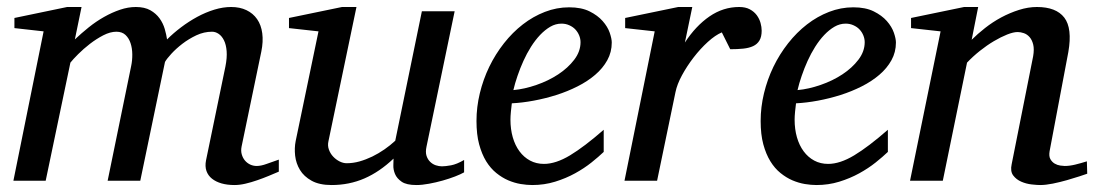

<svg xmlns="http://www.w3.org/2000/svg" viewBox="-20 -514 3115 546"><path d="M772.9 -25.9Q760.3 -20.5 744.4 -13.9Q728.5 -7.3 711.7 -1.5Q694.8 4.4 678.2 8.3Q661.6 12.2 647 12.2Q626.5 12.2 610.1 7.6Q593.8 2.9 582.8 -5.9Q571.8 -14.6 567.1 -27.8Q562.5 -41 565.9 -58.1L621.1 -325.2Q626 -350.1 624.5 -368.7Q623 -387.2 616.9 -399.4Q610.8 -411.6 601.8 -417.7Q592.8 -423.8 583 -423.8Q560.1 -423.8 538.3 -413.6Q516.6 -403.3 498.5 -389.4Q480.5 -375.5 467.3 -361.1Q454.1 -346.7 449.2 -337.9L378.9 0H286.1L353 -326.2Q356.4 -342.3 356.2 -359.6Q356 -377 351.3 -391.1Q346.7 -405.3 336.9 -414.6Q327.1 -423.8 311 -423.8Q293.5 -423.8 273.7 -413.6Q253.9 -403.3 235.6 -389.2Q217.3 -375 202.4 -360.1Q187.5 -345.2 180.2 -335.9L109.9 0H18.1L104 -424.8L21 -434.1V-462.9L170.9 -494.1H211.9L192.9 -401.9Q211.4 -419.4 232.4 -436.3Q253.4 -453.1 275.9 -465.8Q298.3 -478.5 321.3 -486.3Q344.2 -494.1 366.2 -494.1Q391.1 -494.1 407.5 -484.9Q423.8 -475.6 433.8 -461.7Q443.8 -447.8 448.5 -431.6Q453.1 -415.5 455.1 -401.9Q473.1 -419.9 495.1 -436.5Q517.1 -453.1 541 -466.1Q564.9 -479 589.6 -486.6Q614.3 -494.1 637.2 -494.1Q662.1 -494.1 680.9 -485.1Q699.7 -476.1 711.2 -459.5Q722.7 -442.9 725.8 -419.4Q729 -396 723.1 -367.2L667 -97.2Q664.6 -85 667.5 -75Q670.4 -64.9 676.5 -57.6Q682.6 -50.3 691.4 -46.1Q700.2 -42 710 -42Q722.2 -42 738.3 -47.9Q754.4 -53.7 772.9 -60.1Z M1299.8 -23.9Q1290.5 -18.6 1274.2 -12.2Q1257.8 -5.9 1238.8 -0.5Q1219.7 4.9 1200 8.5Q1180.2 12.2 1164.1 12.2Q1135.7 12.2 1122.1 2.7Q1108.4 -6.8 1103.3 -19.3Q1098.1 -31.7 1098.6 -44.4Q1099.1 -57.1 1099.1 -63Q1059.6 -25.4 1016.4 -6.6Q973.1 12.2 922.9 12.2Q888.2 12.2 866.2 0Q844.2 -12.2 833 -30.8Q821.8 -49.3 819.3 -71.3Q816.9 -93.3 820.8 -112.8L885.7 -424.8L801.8 -434.1V-462.9L952.6 -494.1H993.7L914.1 -112.8Q911.1 -100.1 915.3 -88.6Q919.4 -77.1 927.5 -68.6Q935.5 -60.1 945.8 -54.9Q956.1 -49.8 965.8 -49.8Q983.9 -49.8 1002.2 -54.9Q1020.5 -60.1 1038.6 -68.8Q1056.6 -77.6 1073.2 -89.1Q1089.8 -100.6 1104 -113.8L1179.7 -481.9H1272.9L1192.9 -97.2Q1189.5 -81.5 1192.9 -71Q1196.3 -60.5 1203.4 -53.7Q1210.4 -46.9 1219.5 -43.9Q1228.5 -41 1236.8 -41Q1246.6 -41 1262.7 -43.9Q1278.8 -46.9 1299.8 -59.1Z M1630.9 -394Q1630.9 -403.8 1627 -413.3Q1623 -422.9 1616.2 -430.2Q1609.4 -437.5 1599.1 -442.1Q1588.9 -446.8 1576.7 -446.8Q1560.1 -446.8 1544.9 -438Q1529.8 -429.2 1515.9 -414.6Q1502 -399.9 1490 -380.9Q1478 -361.8 1468.5 -340.8Q1459 -319.8 1451.7 -298.3Q1444.3 -276.9 1439.9 -257.8Q1471.7 -260.7 1505.6 -272.5Q1539.6 -284.2 1567.4 -302.5Q1595.2 -320.8 1613 -344.2Q1630.9 -367.7 1630.9 -394ZM1719.7 -393.1Q1719.7 -365.7 1707 -342.8Q1694.3 -319.8 1672.6 -301.3Q1650.9 -282.7 1622.3 -268.3Q1593.8 -253.9 1562.3 -243.9Q1530.8 -233.9 1498 -227.8Q1465.3 -221.7 1435.5 -220.2Q1434.1 -210.4 1432.9 -196.8Q1431.6 -183.1 1431.6 -173.8Q1431.6 -146.5 1438.2 -123.5Q1444.8 -100.6 1457.3 -83.7Q1469.7 -66.9 1487.3 -57.4Q1504.9 -47.9 1526.9 -47.9Q1560.5 -47.9 1601.1 -72.3Q1641.6 -96.7 1696.8 -145V-82Q1682.6 -68.4 1662.1 -52Q1641.6 -35.6 1615.5 -21.2Q1589.4 -6.8 1558.6 2.7Q1527.8 12.2 1493.7 12.2Q1478.5 12.2 1460.7 9.3Q1442.9 6.3 1425.3 -1.2Q1407.7 -8.8 1391.4 -22Q1375 -35.2 1362.5 -55.4Q1350.1 -75.7 1342.5 -103.8Q1335 -131.8 1335 -169.9Q1335 -209.5 1344.5 -248.8Q1354 -288.1 1371.3 -324Q1388.7 -359.9 1413.1 -390.9Q1437.5 -421.9 1466.8 -444.6Q1496.1 -467.3 1529.5 -480.2Q1563 -493.2 1598.6 -493.2Q1633.3 -493.2 1656.5 -481.7Q1679.7 -470.2 1693.8 -454.1Q1708 -438 1713.9 -420.9Q1719.7 -403.8 1719.7 -393.1Z M2146 -426.8Q2146 -409.2 2139.6 -398.7Q2133.3 -388.2 2121.6 -382.8Q2109.9 -377.4 2093.5 -375.7Q2077.1 -374 2056.6 -374L2032.7 -421.9Q2014.2 -414.1 1992.9 -394.8Q1971.7 -375.5 1952.6 -350.8Q1933.6 -326.2 1919.4 -300Q1905.3 -273.9 1900.9 -252L1848.6 0H1755.9L1841.8 -424.8L1757.8 -434.1V-462.9L1908.7 -494.1H1948.7L1927.7 -393.1Q1958.5 -440.4 1997.6 -467.3Q2036.6 -494.1 2082 -494.1Q2100.1 -494.1 2112.3 -487.5Q2124.5 -481 2132.1 -470.7Q2139.6 -460.4 2142.8 -448.7Q2146 -437 2146 -426.8Z M2439 -394Q2439 -403.8 2435.1 -413.3Q2431.2 -422.9 2424.3 -430.2Q2417.5 -437.5 2407.2 -442.1Q2397 -446.8 2384.8 -446.8Q2368.2 -446.8 2353 -438Q2337.9 -429.2 2324 -414.6Q2310.1 -399.9 2298.1 -380.9Q2286.1 -361.8 2276.6 -340.8Q2267.1 -319.8 2259.8 -298.3Q2252.4 -276.9 2248 -257.8Q2279.8 -260.7 2313.7 -272.5Q2347.7 -284.2 2375.5 -302.5Q2403.3 -320.8 2421.1 -344.2Q2439 -367.7 2439 -394ZM2527.8 -393.1Q2527.8 -365.7 2515.1 -342.8Q2502.4 -319.8 2480.7 -301.3Q2459 -282.7 2430.4 -268.3Q2401.9 -253.9 2370.4 -243.9Q2338.9 -233.9 2306.2 -227.8Q2273.4 -221.7 2243.7 -220.2Q2242.2 -210.4 2241 -196.8Q2239.7 -183.1 2239.7 -173.8Q2239.7 -146.5 2246.3 -123.5Q2252.9 -100.6 2265.4 -83.7Q2277.8 -66.9 2295.4 -57.4Q2313 -47.9 2335 -47.9Q2368.7 -47.9 2409.2 -72.3Q2449.7 -96.7 2504.9 -145V-82Q2490.7 -68.4 2470.2 -52Q2449.7 -35.6 2423.6 -21.2Q2397.5 -6.8 2366.7 2.7Q2335.9 12.2 2301.8 12.2Q2286.6 12.2 2268.8 9.3Q2251 6.3 2233.4 -1.2Q2215.8 -8.8 2199.5 -22Q2183.1 -35.2 2170.7 -55.4Q2158.2 -75.7 2150.6 -103.8Q2143.1 -131.8 2143.1 -169.9Q2143.1 -209.5 2152.6 -248.8Q2162.1 -288.1 2179.4 -324Q2196.8 -359.9 2221.2 -390.9Q2245.6 -421.9 2274.9 -444.6Q2304.2 -467.3 2337.6 -480.2Q2371.1 -493.2 2406.7 -493.2Q2441.4 -493.2 2464.6 -481.7Q2487.8 -470.2 2502 -454.1Q2516.1 -438 2522 -420.9Q2527.8 -403.8 2527.8 -393.1Z M3071.8 -20Q3065.4 -17.6 3049.6 -12.5Q3033.7 -7.3 3014.2 -1.7Q2994.6 3.9 2974.1 8.1Q2953.6 12.2 2938 12.2Q2929.2 12.2 2913.8 10.5Q2898.4 8.8 2884.3 2.7Q2870.1 -3.4 2861.3 -15.1Q2852.5 -26.9 2856.9 -46.9L2918 -354Q2921.4 -374 2918.2 -387.2Q2915 -400.4 2908 -408.4Q2900.9 -416.5 2891.6 -419.7Q2882.3 -422.9 2874 -422.9Q2861.8 -422.9 2844 -415.8Q2826.2 -408.7 2806.4 -397Q2786.6 -385.3 2766.6 -369.4Q2746.6 -353.5 2730 -335.9L2661.1 0H2567.9L2654.8 -424.8L2570.8 -434.1V-462.9L2721.7 -494.1H2761.7L2743.2 -400.9Q2759.8 -417.5 2781.2 -434.3Q2802.7 -451.2 2827.1 -464.4Q2851.6 -477.5 2877.7 -485.8Q2903.8 -494.1 2928.7 -494.1Q2983.4 -494.1 3006.6 -463.9Q3029.8 -433.6 3018.1 -366.2L2964.8 -84Q2962.4 -69.8 2967 -61.5Q2971.7 -53.2 2979.2 -48.8Q2986.8 -44.4 2995.1 -43.2Q3003.4 -42 3007.8 -42Q3021.5 -42 3037.6 -45.9Q3053.7 -49.8 3070.8 -55.2Z"/></svg>

Font: Charis SIL Afr
Style: Italic
Weight: 400
Italic angle: -11°
Foundry: SIL International
Version: Version 5.000